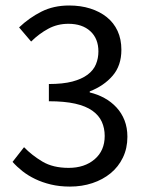

<svg xmlns="http://www.w3.org/2000/svg" viewBox="-20 -670 537 702"><path d="M67.9 -131.8Q96.7 -102.1 135.3 -79.1Q173.8 -56.2 231 -56.2Q289.1 -56.2 325.9 -87.6Q362.8 -119.1 362.8 -172.9Q362.8 -201.2 352.3 -224.6Q341.8 -248 317.9 -265.1Q293.9 -282.2 254.9 -291Q215.8 -299.8 158.7 -299.8V-362.8Q210 -362.8 244.4 -371.8Q278.8 -380.9 300.3 -397Q321.8 -413.1 330.8 -435.1Q339.8 -457 339.8 -481.9Q339.8 -528.8 310.3 -555.9Q280.8 -583 230 -583Q189.9 -583 156.5 -564.9Q123 -546.9 93.8 -518.1L49.8 -569.8Q86.9 -605 131.3 -627.4Q175.8 -649.9 232.9 -649.9Q274.9 -649.9 309.8 -638.9Q344.7 -627.9 370.4 -607.4Q396 -586.9 409.9 -556.9Q423.8 -526.9 423.8 -487.8Q423.8 -430.2 391.8 -393.1Q359.9 -356 308.1 -335.9V-332Q336.9 -325.2 361.8 -311.5Q386.7 -297.9 405.8 -277.3Q424.8 -256.8 435.3 -230Q445.8 -203.1 445.8 -169.9Q445.8 -127.9 429.4 -94Q413.1 -60.1 384.5 -36.6Q356 -13.2 317.9 -0.5Q279.8 12.2 235.8 12.2Q197.8 12.2 166.3 4.6Q134.8 -2.9 108.9 -15.4Q83 -27.8 62.5 -43.9Q42 -60.1 25.9 -78.1Z"/></svg>

Font: Pyidaungsu
Style: Regular
Weight: 400
Designer: Sun Tun
Foundry: MCF
Version: Version 2.053; ttfautohint (v1.8.2)